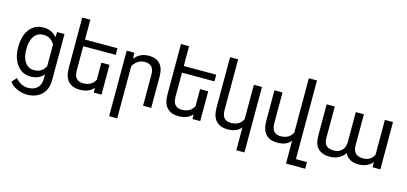

<svg xmlns="http://www.w3.org/2000/svg" viewBox="-76 -1307 4394 2072"><g transform="rotate(15 2121.0 -271.0)"><path d="M78.6 116.7 126 63Q184.6 134.3 267.6 134.3Q333 134.3 370.4 97.7Q407.7 61 407.7 -6.8V-53.2Q354.5 9.8 259.8 9.8Q197.3 9.8 150.4 -24.9Q103.5 -59.6 77.9 -120.4Q52.2 -181.2 52.2 -258.3V-268.6Q52.2 -349.1 77.6 -410.2Q103 -471.2 150.1 -504.6Q197.3 -538.1 260.7 -538.1Q357.9 -538.1 411.6 -469.7L416 -528.3H498V-11.2Q498 57.6 469.7 107.2Q441.4 156.7 390.9 182.6Q340.3 208.5 274.4 208.5Q243.7 208.5 207 199.2Q170.4 189.9 135.5 169.4Q100.6 148.9 78.6 116.7ZM142.6 -258.3Q142.6 -203.6 157.5 -160.6Q172.4 -117.7 203.6 -92.3Q234.9 -66.9 281.7 -66.9Q367.7 -66.9 407.7 -145V-385.7Q389.2 -420.9 358.4 -441.4Q327.6 -461.9 282.7 -461.9Q235.4 -461.9 204.1 -436.3Q172.9 -410.6 157.7 -366.9Q142.6 -323.2 142.6 -268.6Z M727.5 -454.1V-186.5Q727.5 -121.1 754.6 -94Q781.7 -66.9 824.7 -66.9Q926.8 -66.9 962.4 -143.6V-333H1053.2V0H966.8L964.8 -52.2Q913.1 9.8 810.5 9.8Q729 9.8 683.1 -38.1Q637.2 -85.9 637.2 -187.5V-750H727.5V-528.3H1090.3V-454.1Z M1283.2 -377.4V203.1H1192.9V-528.3H1278.3L1281.2 -462.4Q1341.3 -538.1 1439 -538.1Q1520 -538.1 1564 -492.7Q1607.9 -447.3 1608.4 -348.6V0H1517.6V-347.2Q1517.6 -407.7 1491.2 -434.8Q1464.8 -461.9 1412.1 -461.9Q1369.6 -461.9 1336.2 -439.2Q1302.7 -416.5 1283.2 -377.4Z M1830.6 -454.1V-186.5Q1830.6 -121.1 1857.7 -94Q1884.8 -66.9 1927.7 -66.9Q2029.8 -66.9 2065.4 -143.6V-333H2156.2V0H2069.8L2067.9 -52.2Q2016.1 9.8 1913.6 9.8Q1832 9.8 1786.1 -38.1Q1740.2 -85.9 1740.2 -187.5V-750H1830.6V-528.3H2193.4V-454.1Z M2613.8 203.1V-52.2Q2565.4 9.8 2461.9 9.8Q2380.4 9.8 2334.5 -38.1Q2288.6 -85.9 2288.6 -187.5V-750H2378.9V-186.5Q2378.9 -121.1 2406 -94Q2433.1 -66.9 2476.1 -66.9Q2578.1 -66.9 2613.8 -143.6V-528.3H2704.6V203.1Z M3383.3 128.9V203.1H3168.9V-52.2Q3120.6 9.8 3017.1 9.8Q2935.5 9.8 2889.6 -38.1Q2843.8 -85.9 2843.8 -187.5V-528.3H2934.1V-186.5Q2934.1 -121.1 2961.2 -94Q2988.3 -66.9 3031.2 -66.9Q3133.3 -66.9 3168.9 -143.6V-750H3259.8V128.9Z M4077.6 -141.1V-528.3H4168.5V0H4082.5L4080.1 -57.6Q4022.9 9.8 3923.8 9.8Q3871.1 9.8 3831.8 -11.2Q3792.5 -32.2 3772.5 -75.2Q3745.1 -35.6 3702.4 -12.9Q3659.7 9.8 3604.5 9.8Q3517.6 9.8 3472.4 -36.6Q3427.2 -83 3427.2 -181.2V-528.3H3518.1V-180.2Q3518.1 -117.2 3546.6 -91.8Q3575.2 -66.4 3630.9 -66.4Q3666 -66.4 3692.6 -81.1Q3719.2 -95.7 3734.4 -120.8Q3749.5 -146 3752.9 -177.7V-528.3H3843.3V-180.7Q3843.3 -66.4 3956.1 -66.4Q4044.9 -66.4 4077.6 -141.1Z"/></g></svg>

Font: Mardoto
Style: Regular
Weight: 400
Designer: Christian Robertson, Vahan Hovhannisyan
Foundry: Google
Version: Version 1.000